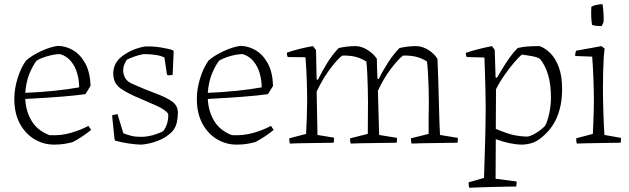

<svg xmlns="http://www.w3.org/2000/svg" viewBox="-20 -678 2986 912"><path d="M237 9Q186 9 142.5 -17.5Q99 -44 73.5 -92.5Q48 -141 48 -208Q48 -256 63.5 -306Q79 -356 104 -391Q132 -415 175 -435Q218 -455 254 -460Q292 -460 327 -439.5Q362 -419 385 -377Q408 -335 410 -270L386 -231Q347 -225 273 -219Q199 -213 100 -208Q103 -148 131 -102.5Q159 -57 215 -36Q269 -33 317 -47Q365 -61 400 -80L413 -61Q395 -46 371 -30Q347 -14 325 -3Q315 0 291.5 4.5Q268 9 237 9ZM100 -237Q174 -240 240 -247Q306 -254 356 -263Q356 -296 347 -328.5Q338 -361 318 -386Q298 -411 266 -421Q240 -421 206.5 -411.5Q173 -402 154 -390Q136 -367 120 -328.5Q104 -290 100 -237Z M653 9Q629 9 591.5 3.5Q554 -2 527 -10L524 -17L513 -124L514 -131L538 -136L566 -45Q584 -38 603 -33Q622 -28 649 -28Q679 -28 708 -36.5Q737 -45 755 -55Q781 -88 779 -138Q763 -158 724.5 -175.5Q686 -193 650 -208Q586 -234 552 -258.5Q518 -283 518 -329Q518 -348 524.5 -365.5Q531 -383 548 -401Q576 -425 606.5 -438.5Q637 -452 668 -457Q702 -459 741.5 -453Q781 -447 802 -439L805 -433L800 -322L778 -320L773 -324L761 -405Q742 -414 717 -417.5Q692 -421 663 -421Q643 -418 620 -410Q597 -402 582 -394Q575 -383 570 -370.5Q565 -358 565 -345Q565 -326 574 -308.5Q583 -291 608 -280Q668 -253 717.5 -235Q767 -217 796 -197Q825 -177 825 -143Q825 -122 820 -97Q815 -72 797 -52Q770 -25 732 -10Q694 5 653 9Z M1104 9Q1053 9 1009.5 -17.5Q966 -44 940.5 -92.5Q915 -141 915 -208Q915 -256 930.5 -306Q946 -356 971 -391Q999 -415 1042 -435Q1085 -455 1121 -460Q1159 -460 1194 -439.5Q1229 -419 1252 -377Q1275 -335 1277 -270L1253 -231Q1214 -225 1140 -219Q1066 -213 967 -208Q970 -148 998 -102.5Q1026 -57 1082 -36Q1136 -33 1184 -47Q1232 -61 1267 -80L1280 -61Q1262 -46 1238 -30Q1214 -14 1192 -3Q1182 0 1158.5 4.5Q1135 9 1104 9ZM967 -237Q1041 -240 1107 -247Q1173 -254 1223 -263Q1223 -296 1214 -328.5Q1205 -361 1185 -386Q1165 -411 1133 -421Q1107 -421 1073.5 -411.5Q1040 -402 1021 -390Q1003 -367 987 -328.5Q971 -290 967 -237Z M1357 4Q1355 -2 1354.5 -8.5Q1354 -15 1354 -21L1434 -42Q1436 -84 1437.5 -125.5Q1439 -167 1439 -202Q1439 -244 1437 -301Q1435 -358 1431 -406L1347 -407Q1342 -416 1343 -428Q1372 -438 1404 -446Q1436 -454 1467 -459L1481 -440L1484 -301L1490 -299Q1509 -338 1534 -378.5Q1559 -419 1589 -450Q1630 -459 1668 -459Q1698 -459 1727 -440Q1756 -421 1770 -399Q1770 -380 1771 -356Q1772 -332 1773 -304L1779 -302Q1797 -340 1823 -380.5Q1849 -421 1878 -450Q1918 -459 1956 -459Q1987 -459 2016 -440Q2045 -421 2058 -398Q2060 -353 2062 -291Q2064 -229 2065.5 -162.5Q2067 -96 2070 -37L2155 -23Q2155 -18 2154.5 -11.5Q2154 -5 2153 0Q2139 0 2109.5 0.5Q2080 1 2045 1.5Q2010 2 1980 2.5Q1950 3 1935 4Q1933 -2 1932.5 -8Q1932 -14 1932 -21L2016 -42Q2016 -82 2016 -119.5Q2016 -157 2017 -193Q2017 -222 2016 -258.5Q2015 -295 2013 -329.5Q2011 -364 2008 -386Q1981 -403 1954 -409Q1927 -415 1894 -414Q1870 -395 1836.5 -351Q1803 -307 1775 -247L1781 -37L1866 -23Q1866 -18 1865.5 -11.5Q1865 -5 1864 0Q1851 0 1821.5 0.5Q1792 1 1757 1.5Q1722 2 1691.5 2.5Q1661 3 1646 4Q1644 -2 1643.5 -8Q1643 -14 1643 -21L1727 -42Q1727 -82 1727.5 -119.5Q1728 -157 1728 -193Q1728 -222 1727 -258.5Q1726 -295 1724.5 -329.5Q1723 -364 1720 -386Q1692 -403 1665 -409Q1638 -415 1605 -414Q1581 -395 1547 -349.5Q1513 -304 1484 -243L1488 -37L1567 -24Q1567 -19 1566.5 -12.5Q1566 -6 1565 0Q1552 0 1524 0.5Q1496 1 1463 1.5Q1430 2 1401 2.5Q1372 3 1357 4Z M2209 214Q2207 208 2206.5 201.5Q2206 195 2206 188L2279 167Q2280 129 2282 71.5Q2284 14 2285.5 -47.5Q2287 -109 2287 -159Q2287 -200 2286 -246Q2285 -292 2283.5 -334Q2282 -376 2281 -405L2197 -407Q2192 -416 2193 -427Q2222 -437 2254 -445Q2286 -453 2317 -459L2330 -441L2334 -310L2340 -308Q2350 -325 2365.5 -350.5Q2381 -376 2399.5 -402.5Q2418 -429 2439 -450Q2461 -455 2483 -457Q2505 -459 2543 -459Q2569 -450 2593.5 -426Q2618 -402 2634 -360Q2650 -318 2650 -253Q2650 -178 2624.5 -118.5Q2599 -59 2541 -16Q2521 -2 2499.5 3.5Q2478 9 2460 9Q2434 9 2402 2.5Q2370 -4 2335 -17L2334 171L2434 184Q2434 189 2433.5 195.5Q2433 202 2432 208Q2419 208 2388.5 208.5Q2358 209 2322 210Q2286 211 2255 212Q2224 213 2209 214ZM2483 -29Q2498 -30 2522.5 -44Q2547 -58 2569 -80Q2581 -102 2589 -139.5Q2597 -177 2597 -216Q2597 -277 2583.5 -322.5Q2570 -368 2545 -398Q2532 -407 2505.5 -411.5Q2479 -416 2459 -419Q2444 -407 2422 -381Q2400 -355 2376.5 -321.5Q2353 -288 2336 -254L2335 -66Q2354 -57 2392.5 -44Q2431 -31 2483 -29Z M2720 4Q2718 -2 2717.5 -8Q2717 -14 2717 -21L2796 -42Q2797 -61 2798 -88.5Q2799 -116 2800 -144.5Q2801 -173 2801 -193Q2801 -239 2799 -296.5Q2797 -354 2793 -409L2712 -412Q2712 -425 2716 -437L2837 -459L2852 -447L2848 -411Q2846 -377 2845 -337.5Q2844 -298 2844 -264Q2844 -207 2846 -145Q2848 -83 2851 -37L2930 -23Q2930 -18 2929.5 -11.5Q2929 -5 2928 0Q2915 0 2887 0.5Q2859 1 2826 1.5Q2793 2 2764 2.5Q2735 3 2720 4ZM2792 -560Q2786 -601 2789 -646Q2801 -653 2815 -655Q2822 -657 2828.5 -657.5Q2835 -658 2842 -658Q2846 -635 2847 -608Q2848 -581 2847 -575Q2847 -572 2842.5 -563Q2838 -554 2837 -554Q2831 -554 2816 -555Q2801 -556 2792 -560Z"/></svg>

Font: Labrada Light
Style: Regular
Weight: 300
Designer: Mercedes Jáuregui
Foundry: Omnibus-Type Team
Version: Version 1.000; ttfautohint (v1.8.4.7-5d5b)